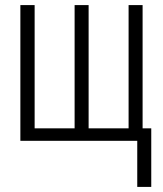

<svg xmlns="http://www.w3.org/2000/svg" viewBox="-20 -553 640 754"><path d="M574 -49V181H519V0H60V-533H116V-49H273V-533H328V-49H485V-533H540V-49Z"/></svg>

Font: Noto Sans Mono UI Light
Style: Regular
Weight: 300
Monospace: yes
Designer: Monotype Design team
Foundry: Monotype Imaging Inc.
Version: Version 1.000